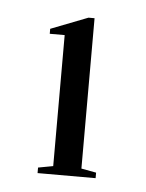

<svg xmlns="http://www.w3.org/2000/svg" viewBox="-34 -738 264 346"><g transform="rotate(5 98.0 -564.5)"><path d="M46 -421V-431L73 -436V-673H46V-682L113 -708H124V-436L151 -431V-421Z"/></g></svg>

Font: Kalnia
Style: Regular
Weight: 400
Designer: Frida Medrano
Foundry: Frida Medrano
Version: Version 1.105